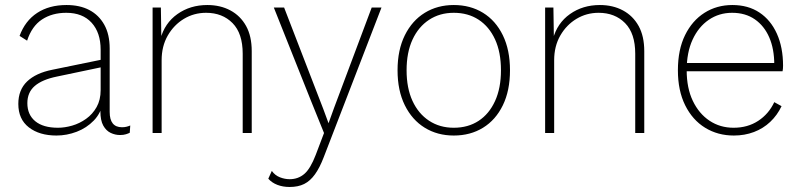

<svg xmlns="http://www.w3.org/2000/svg" viewBox="-20 -530 3191 765"><path d="M381 -332Q381 -400 345 -439.5Q309 -479 244 -479Q188 -479 147.5 -452.5Q107 -426 88 -368L58 -387Q80 -447 128 -478.5Q176 -510 245 -510Q298 -510 336 -490Q374 -470 395.5 -431.5Q417 -393 417 -337V-84Q417 -23 466 -23Q476 -23 484 -25Q492 -27 499 -30L497 -1Q491 2 481.5 5Q472 8 458 8Q439 8 421 -0.5Q403 -9 391.5 -29.5Q380 -50 380 -87V-122L391 -125Q383 -80 354 -50Q325 -20 285.5 -5Q246 10 205 10Q137 10 95 -22.5Q53 -55 53 -116Q53 -172 88 -205.5Q123 -239 188 -252L388 -293V-263L207 -225Q148 -213 118.5 -187.5Q89 -162 89 -119Q89 -73 120.5 -47Q152 -21 211 -21Q238 -21 267.5 -29.5Q297 -38 323 -56.5Q349 -75 365 -103.5Q381 -132 381 -171Z M588 0V-500H621L623 -369L619 -374Q636 -438 687 -474Q738 -510 806 -510Q858 -510 898 -488.5Q938 -467 960.5 -426.5Q983 -386 983 -326V0H947V-316Q947 -397 906.5 -438Q866 -479 801 -479Q753 -479 713 -455Q673 -431 648.5 -388.5Q624 -346 624 -290V0Z M1500 -500 1270 96Q1254 138 1235 164.5Q1216 191 1192 203Q1168 215 1134 215Q1107 215 1085 206.5Q1063 198 1049 182L1063 151Q1076 169 1095.5 176.5Q1115 184 1134 184Q1168 184 1192.5 163Q1217 142 1238 87L1271 0L1220 -126L1071 -500H1112L1268 -96L1289 -39L1311 -100L1461 -500Z M1788 -510Q1854 -510 1904.5 -479Q1955 -448 1983.5 -389.5Q2012 -331 2012 -250Q2012 -169 1983.5 -110.5Q1955 -52 1904.5 -21Q1854 10 1788 10Q1723 10 1672.5 -21Q1622 -52 1593 -110.5Q1564 -169 1564 -250Q1564 -331 1593 -389.5Q1622 -448 1672.5 -479Q1723 -510 1788 -510ZM1788 -479Q1732 -479 1689.5 -451Q1647 -423 1623.5 -372Q1600 -321 1600 -250Q1600 -179 1623.5 -128Q1647 -77 1689.5 -49Q1732 -21 1788 -21Q1845 -21 1887 -48.5Q1929 -76 1952.5 -127.5Q1976 -179 1976 -250Q1976 -322 1952.5 -373Q1929 -424 1887 -451.5Q1845 -479 1788 -479Z M2152 0V-500H2185L2187 -369L2183 -374Q2200 -438 2251 -474Q2302 -510 2370 -510Q2422 -510 2462 -488.5Q2502 -467 2524.5 -426.5Q2547 -386 2547 -326V0H2511V-316Q2511 -397 2470.5 -438Q2430 -479 2365 -479Q2317 -479 2277 -455Q2237 -431 2212.5 -388.5Q2188 -346 2188 -290V0Z M2904 10Q2840 10 2789.5 -21Q2739 -52 2710 -110.5Q2681 -169 2681 -250Q2681 -332 2709.5 -390Q2738 -448 2787 -479Q2836 -510 2898 -510Q2961 -510 3006 -480Q3051 -450 3075.5 -395.5Q3100 -341 3100 -268Q3100 -262 3099.5 -256.5Q3099 -251 3098 -246H2703V-279H3083L3065 -272Q3065 -335 3045 -381Q3025 -427 2987.5 -453Q2950 -479 2897 -479Q2845 -479 2804 -451Q2763 -423 2739.5 -372Q2716 -321 2716 -250Q2716 -179 2740.5 -128Q2765 -77 2807 -49Q2849 -21 2903 -21Q2959 -21 3001 -48.5Q3043 -76 3065 -123L3094 -107Q3077 -71 3049 -44.5Q3021 -18 2984 -4Q2947 10 2904 10Z"/></svg>

Font: Kantumruy Pro ExtraLight
Style: Regular
Weight: 250
Version: Version 1.002